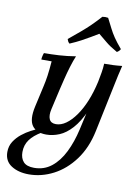

<svg xmlns="http://www.w3.org/2000/svg" viewBox="-134 -757 759 1046"><g transform="rotate(10 245.0 -234.0)"><path d="M385 -338H411Q389 -238 360 -173.5Q331 -109 297.5 -72Q264 -35 228 -20Q192 -5 156 -5Q101 -5 77.5 -38Q54 -71 70 -144L96 -260Q103 -290 107.5 -321.5Q112 -353 116 -403H59Q59 -411 61.5 -422Q64 -433 67 -440Q106 -440 150 -442.5Q194 -445 242 -453Q231 -427 220 -391Q209 -355 200.5 -320Q192 -285 186 -260L160 -146Q152 -111 161 -90.5Q170 -70 198 -70Q226 -70 253.5 -89.5Q281 -109 306.5 -145Q332 -181 352 -230Q372 -279 385 -338ZM400 -440Q426 -440 449.5 -441Q473 -442 499 -445Q492 -416 486 -390Q480 -364 475 -338L419 -70Q399 25 350 91Q301 157 235.5 191Q170 225 100 225Q42 225 3 200Q-36 175 -36 125Q-36 92 -19.5 66.5Q-3 41 21 22Q45 3 70 -10Q95 -23 111 -30L131 -12Q88 13 66.5 42.5Q45 72 45 111Q45 145 63 165Q81 185 122 185Q177 185 218 152.5Q259 120 287 63.5Q315 7 331 -64L355 -171L353 -187L385 -338Q390 -364 394.5 -389.5Q399 -415 400 -440ZM195 -515Q189 -520 186 -525.5Q183 -531 181 -538Q220 -570 246.5 -592.5Q273 -615 296 -637.5Q319 -660 346 -690Q362 -693 378 -690Q394 -659 405.5 -636Q417 -613 432.5 -590Q448 -567 476 -534Q470 -522 457 -515Q416 -538 394 -556.5Q372 -575 346 -596Q326 -584 304 -571Q282 -558 256 -544Q230 -530 195 -515Z"/></g></svg>

Font: Poltawski Nowy
Style: Italic
Weight: 400
Italic angle: -12°
Designer: Adam Pótawski, Mateusz Machalski, Borys Kosmynka, Ania Wieluska
Foundry: Capitalics.wtf
Version: Version 1.001;gftools[0.9.25]